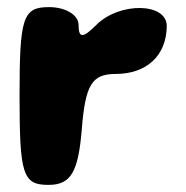

<svg xmlns="http://www.w3.org/2000/svg" viewBox="-20 -570 522 540"><path d="M35 -300C35 -79 44 -50 116 -50C179 -50 200 -85 210 -206C220 -331 238 -362 305 -362C393 -362 448 -414 449 -496C450 -563 316 -565 251 -500C213 -462 201 -462 201 -500C201 -528 164 -550 118 -550C44 -550 35 -521 35 -300Z"/></svg>

Font: Hussar Skorodowane
Style: Bold
Weight: 700
Foundry: Cannot Into Space Fonts
Version: Version 0.892